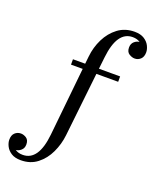

<svg xmlns="http://www.w3.org/2000/svg" viewBox="-356 -863 993 1226"><g transform="rotate(20 140.5 -250.0)"><path d="M31.5 -460H114.5L120 -511.5Q126.5 -575 154.5 -631.8Q182.5 -688.5 230 -724.2Q277.5 -760 342.5 -760Q383 -760 408 -744Q433 -728 444.5 -705Q456 -682 456 -661Q456 -630.5 439.2 -614.8Q422.5 -599 399.5 -599Q381 -599 361.5 -611.2Q342 -623.5 342 -653.5Q342 -679.5 358.8 -694Q375.5 -708.5 393.5 -709Q373.5 -723.5 342.5 -723.5Q237 -723.5 217 -540L208 -460H352V-423.5H204L156 11.5Q149 74 122.2 131Q95.5 188 49.2 224Q3 260 -62 260Q-102.5 260 -127.2 244Q-152 228 -163.5 205Q-175 182 -175 161Q-175 130 -158 114.5Q-141 99 -118 99Q-99 99 -80.5 111.2Q-62 123.5 -62 153.5Q-62 179 -78.8 193.5Q-95.5 208 -113.5 209Q-93 223.5 -62 223.5Q45 223.5 63.5 40L111 -423.5H31.5Z"/></g></svg>

Font: Bodoni* 06pt
Style: Regular
Weight: 400
Version: Version 2.3